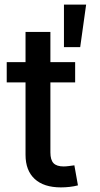

<svg xmlns="http://www.w3.org/2000/svg" viewBox="-20 -811 438 837"><path d="M307.6 -540V-451.7H9.3V-540ZM91.3 -671.9H199.7V-146.5Q199.7 -114.3 213.1 -99.9Q226.6 -85.4 257.8 -85.4Q267.1 -85.4 280.8 -87.2Q294.4 -88.9 304.2 -90.3L319.8 -2.9Q303.2 1.5 283.7 3.7Q264.2 5.9 245.6 5.9Q170.9 5.9 131.1 -31Q91.3 -67.9 91.3 -136.2ZM258.8 -605.5V-791H355.5L329.6 -605.5Z"/></svg>

Font: V-Inter
Style: Medium-500
Weight: 500
Designer: Rasmus Andersson
Foundry: rsms
Version: Version 4.000;git-4146feb